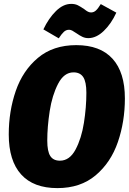

<svg xmlns="http://www.w3.org/2000/svg" viewBox="-20 -947 664 987"><path d="M622 -441Q622 -322 586 -217Q550 -112 472 -46Q394 20 275 20Q152 20 88.5 -50.5Q25 -121 25 -256Q25 -375 61 -479.5Q97 -584 175 -649.5Q253 -715 372 -715Q495 -715 558.5 -645Q622 -575 622 -441ZM223 -224Q223 -169 238.5 -145Q254 -121 288 -121Q338 -121 368.5 -178.5Q399 -236 411.5 -316Q424 -396 424 -470Q424 -526 408 -550.5Q392 -575 358 -575Q309 -575 278.5 -516Q248 -457 235.5 -376Q223 -295 223 -224ZM373 -776Q360 -785 351.5 -789.5Q343 -794 335 -794Q320 -794 308.5 -783.5Q297 -773 282 -750L203 -796Q230 -853 267.5 -890Q305 -927 346 -927Q366 -927 380 -920Q394 -913 413 -900Q424 -891 432 -887Q440 -883 448 -883Q462 -883 473 -893Q484 -903 498 -926L578 -882Q552 -825 513.5 -788Q475 -751 434 -751Q418 -751 404 -757.5Q390 -764 373 -776Z"/></svg>

Font: Fira Sans Condensed Black
Style: Italic
Weight: 900
Width: 3
Italic angle: -8°
Designer: Carrois Corporate & Edenspiekermann AG
Foundry: Carrois Corporate GbR & Edenspiekermann AG
Version: Version 4.203